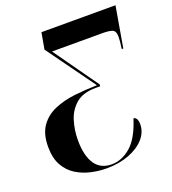

<svg xmlns="http://www.w3.org/2000/svg" viewBox="-133 -814 830 926"><g transform="rotate(-20 282.5 -351.5)"><path d="M256 11Q218 11 177.5 2Q137 -7 102.5 -28.5Q68 -50 47 -87.5Q26 -125 26 -183Q26 -249 54 -288.5Q82 -328 129 -348Q176 -368 233.5 -374.5Q291 -381 349 -382L170 -630L185 -714H565L529 -505H521Q524 -524 525.5 -540Q527 -556 527 -565Q527 -597 509.5 -603Q492 -609 462 -609H201L363 -381L362 -372H340Q273 -372 237 -341Q201 -310 186.5 -262.5Q172 -215 172 -164Q172 -85 200.5 -42Q229 1 287 1Q338 1 384 -38Q430 -77 460 -172Q467 -172 474 -163.5Q481 -155 481 -134Q481 -94 452 -61Q423 -28 372 -8.5Q321 11 256 11Z"/></g></svg>

Font: Noto Serif Display ExtraCondensed ExtraBold
Style: Italic
Weight: 800
Width: 2
Italic angle: -12°
Designer: Monotype Design Team
Foundry: Monotype Imaging Inc.
Version: Version 2.009